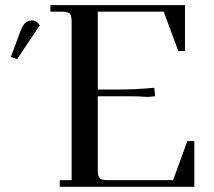

<svg xmlns="http://www.w3.org/2000/svg" viewBox="-20 -722 826 742"><path d="M22 -502 56.2 -594.2Q65.9 -621.6 76.4 -632.3Q86.9 -643.1 104 -643.1Q121.6 -643.1 133.8 -624L45.9 -493.2ZM174.8 -676.8V-702.1H694.8V-524.9H668.9L612.8 -676.8H357.9V-376H433.1Q505.9 -376 576.2 -382.8L579.1 -355V-350.1L550.8 -347.2Q521 -350.1 474.1 -350.1H357.9V-65.9Q357.9 -41 365 -33.4Q372.1 -25.9 397 -25.9H648.9L704.1 -176.8H731V0H210.9V-25.9H256.8V-637.2Q256.8 -662.1 249.8 -669.4Q242.7 -676.8 217.8 -676.8Z"/></svg>

Font: Dihjauti S
Style: Bold
Weight: 700
Designer: T. Christopher White
Version: Version 3.0.0